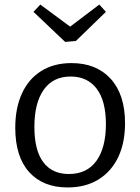

<svg xmlns="http://www.w3.org/2000/svg" viewBox="-20 -814 615 843"><path d="M294 -537Q403 -537 466 -468Q529 -399 529 -273Q529 -187 499 -124Q469 -61 412.5 -26Q356 9 277 9Q169 9 108 -58.5Q47 -126 47 -253Q47 -340 76.5 -404Q106 -468 161.5 -502.5Q217 -537 294 -537ZM290 -478Q213 -478 172 -420Q131 -362 131 -257Q131 -154 170 -102Q209 -50 282 -50Q362 -50 403.5 -108Q445 -166 445 -269Q445 -371 404.5 -424.5Q364 -478 290 -478ZM416 -794 445 -762 313 -634 266 -630 127 -762 157 -794 288 -697Z"/></svg>

Font: Bitter
Style: Regular
Weight: 400
Designer: Sol Matas, and Bitter project Authors
Foundry: Sol Matas
Version: Version 2.001